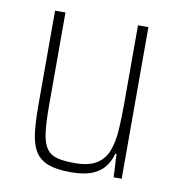

<svg xmlns="http://www.w3.org/2000/svg" viewBox="-65 -569 587 636"><g transform="rotate(10 229.0 -251.0)"><path d="M213 8Q167 8 138.5 -2.5Q110 -13 95 -36Q80 -59 75 -97Q70 -135 70 -190V-510H105V-195Q105 -140 109.5 -106Q114 -72 126.5 -54Q139 -36 162 -30Q185 -24 221 -24Q269 -24 295.5 -41Q322 -58 333 -88.5Q344 -119 346.5 -159.5Q349 -200 349 -246V-510H384V0H357L353 -78H349Q342 -52 326.5 -32.5Q311 -13 284 -2.5Q257 8 213 8Z"/></g></svg>

Font: Saira Thin Condensed
Style: Regular
Weight: 100
Width: 3
Version: Version 1.101